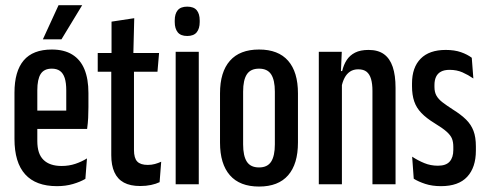

<svg xmlns="http://www.w3.org/2000/svg" viewBox="-20 -694 1833 723"><path d="M194.5 7Q115 7 74.8 -37.5Q34.5 -82 34.5 -171V-345Q34.5 -425.5 69.2 -466.5Q104 -507.5 175 -507.5Q221.5 -507.5 252.2 -488.5Q283 -469.5 298 -433Q313 -396.5 313 -344V-290.5Q313 -270 312 -250Q311 -230 308 -208.5H229.5Q229.5 -253 229.5 -287.8Q229.5 -322.5 229.5 -354Q229.5 -382 223.8 -400Q218 -418 206 -426.8Q194 -435.5 175 -435.5Q146 -435.5 133.2 -415.5Q120.5 -395.5 120.5 -354V-249.5V-234.5V-163Q120.5 -139 126.2 -121.2Q132 -103.5 143.8 -92Q155.5 -80.5 172.5 -74.8Q189.5 -69 212 -69Q239.5 -69 263.5 -77Q287.5 -85 307.5 -97.5L301.5 -20.5Q282 -9 254.5 -1Q227 7 194.5 7ZM88.5 -208.5V-277.5H288V-208.5ZM200.5 -674.5H289.5L211.5 -546H141.5Z M508 6.5Q470.5 6.5 446.5 -6.5Q422.5 -19.5 410.8 -45.5Q399 -71.5 399 -109.5V-480H484.5V-129.5Q484.5 -98.5 496.8 -85.8Q509 -73 536.5 -73Q551 -73 563.5 -76.5Q576 -80 587 -85L581 -8Q567.5 -1.5 548.8 2.5Q530 6.5 508 6.5ZM348 -424V-494.5H579L573 -424ZM400 -487V-612.5L485.5 -625.5L482 -487Z M641.5 0V-499H728.5V0ZM685 -558.5Q660.5 -558.5 649.2 -572.5Q638 -586.5 638 -611V-617Q638 -642 649.2 -655.5Q660.5 -669 685 -669Q709.5 -669 720.8 -655.5Q732 -642 732 -617V-611Q732 -586.5 720.8 -572.5Q709.5 -558.5 685 -558.5Z M955.5 8.5Q883 8.5 845.8 -34Q808.5 -76.5 808.5 -157V-342.5Q808.5 -423 845.8 -465.2Q883 -507.5 955.5 -507.5Q1028 -507.5 1065 -465.2Q1102 -423 1102 -342.5V-157Q1102 -76.5 1065 -34Q1028 8.5 955.5 8.5ZM955.5 -63.5Q987 -63.5 1001 -85.2Q1015 -107 1015 -150.5V-349Q1015 -392.5 1001 -414Q987 -435.5 955.5 -435.5Q923.5 -435.5 909.5 -414Q895.5 -392.5 895.5 -349V-150.5Q895.5 -107 909.5 -85.2Q923.5 -63.5 955.5 -63.5Z M1382.5 0V-352Q1382.5 -378.5 1377.2 -396.5Q1372 -414.5 1360.5 -423.8Q1349 -433 1329 -433Q1311 -433 1298.2 -424.5Q1285.5 -416 1277.5 -400.8Q1269.5 -385.5 1266 -366L1247.5 -426.5H1268.5Q1274 -450 1285.5 -467.8Q1297 -485.5 1317 -495.8Q1337 -506 1368 -506Q1403.5 -506 1425.8 -490Q1448 -474 1458.8 -442.2Q1469.5 -410.5 1469.5 -363V0ZM1180.5 0V-499H1267L1263.5 -416.5L1267.5 -413V0Z M1640.5 7Q1607.5 7 1581.5 -1.5Q1555.5 -10 1538 -21L1532 -104Q1554 -89.5 1577.8 -79.8Q1601.5 -70 1629 -70Q1659.5 -70 1673.2 -85.5Q1687 -101 1687 -129V-141.5Q1687 -159 1682 -171.8Q1677 -184.5 1662 -198Q1647 -211.5 1616.5 -230Q1585.5 -249 1566.8 -268.5Q1548 -288 1539.8 -312.2Q1531.5 -336.5 1531.5 -369V-380Q1531.5 -440 1564 -473Q1596.5 -506 1658.5 -506Q1691.5 -506 1715.8 -497.5Q1740 -489 1756.5 -476.5L1762.5 -398.5Q1743 -412 1721.5 -421.5Q1700 -431 1673 -431Q1653 -431 1640.5 -424.2Q1628 -417.5 1622 -404.8Q1616 -392 1616 -374V-366.5Q1616 -347 1623.5 -333.8Q1631 -320.5 1646.2 -308.8Q1661.5 -297 1685.5 -281.5Q1716 -262.5 1735 -243.8Q1754 -225 1763 -201.2Q1772 -177.5 1772 -142.5V-127Q1772 -63.5 1739.2 -28.2Q1706.5 7 1640.5 7Z"/></svg>

Font: Anek Latin Condensed Medium
Style: Regular
Weight: 500
Width: 3
Designer: Yesha Goshar
Foundry: Ek Type
Version: Version 1.003